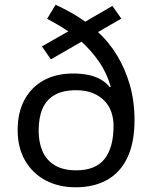

<svg xmlns="http://www.w3.org/2000/svg" viewBox="-20 -785 645 815"><path d="M216 -765Q248 -750 280.5 -732Q313 -714 342 -693L457 -760L495 -706L396 -649Q442 -607 476.5 -550.5Q511 -494 531 -425Q551 -356 551 -275Q551 -180 521 -116.5Q491 -53 435 -21.5Q379 10 301 10Q229 10 173.5 -19.5Q118 -49 86.5 -103.5Q55 -158 55 -233Q55 -308 84 -361.5Q113 -415 165.5 -444Q218 -473 290 -473Q325 -473 354.5 -467Q384 -461 407 -448Q430 -435 446 -415L450 -417Q434 -474 401 -522Q368 -570 326 -608L196 -533L158 -588L270 -652Q249 -666 226 -679.5Q203 -693 180 -705ZM303 -402Q247 -402 212 -382Q177 -362 160.5 -324Q144 -286 144 -230Q144 -181 160.5 -143Q177 -105 212.5 -83.5Q248 -62 303 -62Q386 -62 424 -110.5Q462 -159 462 -251Q462 -282 452.5 -309.5Q443 -337 423 -357.5Q403 -378 373.5 -390Q344 -402 303 -402Z"/></svg>

Font: Noto Sans Armenian
Style: Regular
Weight: 400
Designer: Monotype Design Team
Foundry: Monotype Imaging Inc.
Version: Version 2.007